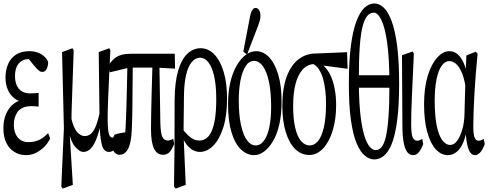

<svg xmlns="http://www.w3.org/2000/svg" viewBox="-22 -835 2840 1112"><path d="M129.4 63.5Q91.8 63.5 61.8 45.4Q31.7 27.3 14.6 -7.6Q-2.4 -42.5 -2.4 -92.3Q-2.4 -140.6 14.2 -177.5Q30.8 -214.4 59.6 -235.8Q88.4 -257.3 125 -257.3V-242.7Q88.4 -245.1 63 -264.2Q37.6 -283.2 23.7 -314.5Q9.8 -345.7 9.8 -384.3Q9.8 -428.2 24.4 -462.9Q39.1 -497.6 69.6 -518.1Q100.1 -538.6 148.9 -538.6Q174.8 -538.6 195.8 -531Q216.8 -523.4 232.7 -509.5Q248.5 -495.6 256.8 -476.6Q256.8 -454.1 248.5 -436.3Q240.2 -418.5 223.1 -418.5Q214.8 -418.5 208.3 -422.6Q201.7 -426.8 192.9 -435.5Q184.1 -444.3 171.9 -459L134.8 -505.9H185.1L191.9 -484.9Q180.2 -489.7 170.4 -491.5Q160.6 -493.2 148.9 -493.2Q122.1 -493.2 103.5 -481.9Q85 -470.7 75 -448.7Q64.9 -426.8 64.9 -394Q64.9 -363.3 75 -340.8Q85 -318.4 104.5 -306.2Q124 -293.9 154.3 -293.9Q164.1 -293.9 175 -294.9Q186 -295.9 201.7 -296.9V-217.3Q184.1 -219.7 175.8 -220Q167.5 -220.2 160.6 -220.2Q130.9 -220.2 110.8 -211.4Q90.8 -202.6 79.6 -186.8Q68.4 -170.9 63.2 -152.1Q58.1 -133.3 58.1 -113.3Q58.1 -83.5 67.9 -60.5Q77.6 -37.6 96.4 -24.7Q115.2 -11.7 142.6 -11.7Q169.4 -11.7 196.8 -21.2Q224.1 -30.8 256.8 -64L268.6 -32.7Q252 0 229 20.8Q206.1 41.5 181.2 52.5Q156.2 63.5 129.4 63.5Z M333 245.6 348.1 -92.3 337.4 -533.2 397.5 -555.7 404.8 -543.9Q401.4 -454.6 399.4 -387.7Q397.5 -320.8 395.3 -269.5Q393.1 -218.3 392.3 -176.5Q391.6 -134.8 391.6 -95.2L380.9 -70.8L399.9 235.8L341.3 257.3ZM608.9 44.9Q578.1 44.9 567.4 1.2Q556.6 -42.5 554.7 -119.1V-122.6L549.8 -533.2L610.8 -555.7L617.2 -543.9Q612.8 -454.1 609.9 -389.6Q606.4 -326.2 605 -279.8Q603.5 -239.3 602.1 -200.2Q601.6 -176.8 601.6 -166.5Q601.6 -162.1 601.6 -159.2Q601.6 -154.3 601.6 -133.3Q603 -76.7 609.4 -57.1Q615.7 -37.6 633.3 -37.6Q640.6 -37.6 648.2 -40.5Q655.8 -43.5 661.6 -48.3L668 -18.6Q658.7 8.3 644.5 26.6Q630.4 44.9 608.9 44.9ZM461.4 44.9Q437.5 44.9 411.6 12.9Q385.7 -19 374 -83.5H373L389.6 -154.3Q405.3 -89.4 426.3 -68.1Q447.3 -46.9 468.3 -46.9Q487.3 -46.9 502.7 -58.3Q518.1 -69.8 531.5 -101.1Q544.9 -132.3 557.1 -189.9L571.3 -166.5H569.8Q558.1 -92.3 541.7 -44.9Q525.4 2.4 505.4 23.7Q485.4 44.9 461.4 44.9Z M670.4 61.5Q651.4 61.5 639.2 45.4Q627 29.3 627 1.5Q627 -20 631.1 -32.5Q635.3 -44.9 642.1 -55.2Q653.8 -60.1 667.5 -62.5Q681.2 -64.9 695.8 -67.4Q710.4 -69.8 725.1 -69.8L700.2 -15.6Q703.6 -62.5 706.1 -108.6Q708.5 -154.8 709.7 -201.9Q710.9 -249 712.2 -295.7Q713.4 -342.3 714.4 -389.2Q715.3 -436 716.3 -483.4H747.1Q747.1 -442.4 746.6 -402.1Q746.1 -361.8 745.6 -320.8Q745.1 -279.8 745.1 -240Q745.1 -200.2 743.9 -160.4Q742.7 -120.6 741.2 -82.5Q737.8 -5.9 719.5 27.8Q701.2 61.5 670.4 61.5ZM613.8 -416 607.9 -460Q625.5 -483.9 642.8 -497.8Q660.2 -511.7 683.6 -517.8Q707 -523.9 743.7 -523.9H990.2L991.7 -437.5L882.8 -443.4H727.1ZM923.3 61.5Q886.7 61.5 869.6 24.9Q852.5 -11.7 852.5 -85.9Q852.5 -127 853.5 -174.8Q854.5 -222.7 855.7 -274.7Q856.9 -326.7 858.6 -379.6Q860.4 -432.6 861.8 -483.4H900.9L906.7 -121.6Q908.2 -61.5 918.7 -41.3Q929.2 -21 950.2 -21Q957.5 -21 966.1 -23.9Q974.6 -26.9 981 -31.7L986.8 -1.5Q974.1 31.2 959.5 46.4Q944.8 61.5 923.3 61.5Z M985.8 245.6 988.8 15.1 989.3 -254.9Q990.2 -358.4 1009.5 -424.6Q1028.8 -490.7 1062.7 -523.2Q1096.7 -555.7 1140.1 -555.7Q1184.1 -555.7 1218.8 -520.3Q1253.4 -484.9 1273.2 -419.4Q1293 -354 1293 -263.2Q1293 -163.1 1270.3 -94Q1247.6 -24.9 1211.9 10Q1176.3 44.9 1135.3 44.9Q1116.7 44.9 1096.4 34.9Q1076.2 24.9 1057.4 0Q1038.6 -24.9 1025.4 -67.4H1023.4L1031.7 -92.3Q1048.3 -69.8 1064.7 -53.7Q1081.1 -37.6 1097.4 -29.3Q1113.8 -21 1131.8 -21Q1167 -21 1189 -50Q1210.9 -79.1 1220.7 -132.6Q1230.5 -186 1230.5 -258.3Q1230.5 -340.8 1218.3 -394Q1206.1 -447.3 1184.8 -474.1Q1163.6 -501 1137.7 -501Q1110.4 -501 1089.1 -476.3Q1067.9 -451.7 1056.2 -402.8Q1044.4 -354 1043.5 -280.8L1041 -68.4V-57.6L1053.7 235.8L995.1 257.3Z M1449.2 63.5Q1408.2 63.5 1373.5 30.5Q1338.9 -2.4 1318.8 -68.6Q1298.8 -134.8 1298.8 -231Q1298.8 -302.7 1312.3 -359.6Q1325.7 -416.5 1349.1 -456.1Q1372.6 -495.6 1401.1 -517.1Q1429.7 -538.6 1461.4 -538.6Q1502.4 -538.6 1535.6 -504.4Q1568.8 -470.2 1588.9 -404.8Q1608.9 -339.4 1608.9 -245.1Q1608.9 -173.3 1595.9 -115.7Q1583 -58.1 1559.8 -18.6Q1536.6 21 1508.3 42.2Q1480 63.5 1449.2 63.5ZM1458 7.3Q1487.8 7.3 1508.5 -22.7Q1529.3 -52.7 1538.8 -103.5Q1548.3 -154.3 1548.3 -216.8Q1548.3 -303.2 1535.4 -362.5Q1522.5 -421.9 1500.2 -452.1Q1478 -482.4 1449.7 -482.4Q1419.9 -482.4 1400.4 -451.7Q1380.9 -420.9 1370.8 -369.1Q1360.8 -317.4 1360.8 -254.9Q1360.8 -168.5 1374 -109.6Q1387.2 -50.8 1409.2 -21.7Q1431.2 7.3 1458 7.3ZM1387.2 -536.6 1426.3 -740.2Q1432.1 -767.6 1440.4 -778.3Q1448.7 -789.1 1458 -789.1Q1470.7 -789.1 1478.5 -776.6Q1486.3 -764.2 1486.3 -744.1Q1486.3 -728.5 1482.9 -716.3Q1479.5 -704.1 1471.2 -681.6L1408.7 -519Z M1769 62.5Q1722.2 62.5 1687.3 27.8Q1652.3 -6.8 1632.8 -70.8Q1613.3 -134.8 1613.3 -220.7Q1613.3 -322.3 1637.7 -389.2Q1662.1 -456.1 1705.1 -490Q1748 -523.9 1802.2 -524.9L1988.3 -532.7L1991.2 -436.5L1805.7 -461.4L1797.4 -464.4Q1758.3 -461.9 1731.4 -433.1Q1704.6 -404.3 1690.2 -351.3Q1675.8 -298.3 1675.8 -220.7Q1675.8 -146.5 1687.7 -95.2Q1699.7 -43.9 1721.4 -18.3Q1743.2 7.3 1771.5 7.3Q1798.8 7.3 1820.1 -18.3Q1841.3 -43.9 1853.8 -98.1Q1866.2 -152.3 1866.2 -234.9Q1866.2 -273.4 1862.1 -310.5Q1857.9 -347.7 1848.9 -379.6Q1839.8 -411.6 1824 -435.1Q1808.1 -458.5 1784.2 -467.3L1792.5 -482.4Q1827.6 -477.5 1852.5 -454.1Q1877.4 -430.7 1893.3 -395.8Q1909.2 -360.8 1917 -317.1Q1924.8 -273.4 1924.8 -226.6Q1924.8 -144 1904.8 -78.6Q1884.8 -13.2 1849.4 24.7Q1814 62.5 1769 62.5Z M2145.5 88.4Q2173.8 88.4 2200 68.4Q2226.1 48.3 2246.1 0Q2266.1 -48.3 2277.8 -134.3Q2289.6 -220.2 2289.6 -351.1Q2289.6 -478.5 2278.3 -567.1Q2267.1 -655.8 2247.1 -710.4Q2227.1 -765.1 2201.2 -790Q2175.3 -814.9 2146 -814.9Q2116.7 -814.9 2090.1 -791.3Q2063.5 -767.6 2042.7 -713.4Q2022 -659.2 2010.3 -570.1Q1998.5 -481 1998.5 -348.1Q1998.5 -222.2 2010.7 -137.7Q2022.9 -53.2 2043.7 -4.2Q2064.5 44.9 2091.3 66.7Q2118.2 88.4 2145.5 88.4ZM2153.8 34.2Q2127 34.2 2105 -6.6Q2083 -47.4 2069.6 -136.7Q2056.2 -226.1 2056.2 -373.5Q2056.2 -487.8 2061.5 -563.5Q2066.9 -639.2 2078.1 -682.1Q2089.4 -725.1 2105.7 -743.4Q2122.1 -761.7 2142.6 -761.7Q2166 -761.7 2187 -718.8Q2208 -675.8 2220.7 -584.5Q2233.4 -493.2 2233.4 -347.7Q2233.4 -233.4 2228 -158.7Q2222.7 -84 2212.6 -42.5Q2202.6 -1 2188.2 16.6Q2173.8 34.2 2153.8 34.2ZM2022.9 -326.7H2270.5V-398.9H2022.9Z M2371.6 63.5Q2350.1 63.5 2336.7 45.9Q2323.2 28.3 2316.2 -8.3Q2309.1 -44.9 2308.6 -102.5L2306.2 -515.1L2367.7 -536.6L2375 -524.9Q2370.6 -435.1 2367.9 -370.8Q2365.2 -306.6 2363 -260.7Q2360.8 -214.8 2360.1 -180.4Q2359.4 -146 2359.4 -115.7Q2359.4 -58.1 2368.2 -39.1Q2377 -20 2393.6 -20Q2401.9 -20 2408.9 -22.9Q2416 -25.9 2423.3 -30.8L2429.2 -1Q2419.9 25.9 2405.3 44.7Q2390.6 63.5 2371.6 63.5Z M2572.3 63.5Q2533.2 63.5 2502.4 30.5Q2471.7 -2.4 2452.9 -68.6Q2434.1 -134.8 2434.1 -231Q2434.1 -326.7 2455.3 -395.8Q2476.6 -464.8 2510.3 -501.7Q2543.9 -538.6 2580.1 -538.6Q2606 -538.6 2626.2 -522.7Q2646.5 -506.8 2662.4 -472.7Q2678.2 -438.5 2687.5 -380.9H2702.6L2678.2 -302.7Q2670.9 -367.7 2655.5 -407.2Q2640.1 -446.8 2620.4 -464.1Q2600.6 -481.4 2580.6 -481.4Q2555.7 -481.4 2536.6 -455.3Q2517.6 -429.2 2506.6 -377.4Q2495.6 -325.7 2495.6 -251.5Q2495.6 -166.5 2506.8 -109.6Q2518.1 -52.7 2538.6 -24.2Q2559.1 4.4 2585.9 4.4Q2607.4 4.4 2625.2 -19Q2643.1 -42.5 2655.8 -86.2Q2668.5 -129.9 2668.5 -189.9L2674.3 -402.3L2679.2 -514.2L2733.9 -535.6L2744.1 -523.4Q2738.3 -466.8 2733.6 -407.5Q2729 -348.1 2725.8 -292.5Q2722.7 -236.8 2720.9 -188.5Q2719.2 -140.1 2719.2 -105Q2719.2 -56.6 2726.6 -38.3Q2733.9 -20 2750 -20Q2757.3 -20 2764.9 -22.9Q2772.5 -25.9 2779.3 -30.8L2785.6 -1Q2776.4 26.4 2761.5 44.9Q2746.6 63.5 2728.5 63.5Q2713.4 63.5 2701.7 48.3Q2689.9 33.2 2682.4 -5.9Q2674.8 -44.9 2673.3 -115.7L2686.5 -114.3Q2678.2 -51.8 2662.1 -12.9Q2646 25.9 2622.8 44.7Q2599.6 63.5 2572.3 63.5Z"/></svg>

Font: Scarab Serif
Style: Condensed
Weight: 400
Designer: John Roberts
Foundry: Scarab
Version: 1.0